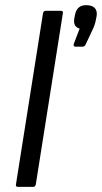

<svg xmlns="http://www.w3.org/2000/svg" viewBox="-20 -725 396 745"><path d="M49 0Q40 0 42 -10L147 -674Q149 -683 157 -683H216Q226 -683 224 -674L119 -10Q117 0 109 0ZM272 -544Q268 -544 266.5 -547Q265 -550 266 -554L289 -614Q276 -618 271 -627Q266 -636 268 -652L271 -667Q278 -705 314 -705Q337 -705 347.5 -694Q358 -683 355 -663L352 -648Q350 -637 346.5 -627Q343 -617 337 -605L313 -554Q309 -544 301 -544Z"/></svg>

Font: Sofia Sans Semi Condensed
Style: Italic
Weight: 400
Italic angle: -9°
Designer: Botio Nikoltchev, Ani Petrova
Foundry: lettersoup
Version: Version 4.101